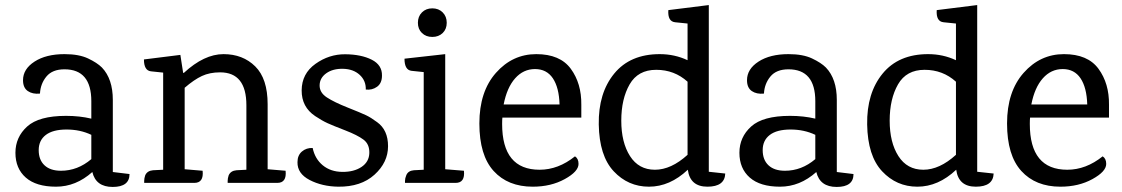

<svg xmlns="http://www.w3.org/2000/svg" viewBox="-20 -723 4435 759"><path d="M492 -35Q492 16 425.5 16Q359 16 345 -43Q280 15 201.5 15Q123 15 82 -21Q41 -57 41 -119Q41 -181 87.5 -223Q134 -265 241 -265Q295 -265 341 -254V-323Q341 -449 235 -449Q187 -449 163.5 -420.5Q140 -392 138 -353Q109 -350 90 -363Q71 -376 71 -406Q71 -450 116.5 -479.5Q162 -509 235 -509Q292 -509 328 -492Q364 -475 383 -456Q426 -411 426 -328V-43ZM341 -190Q297 -211 243 -211Q189 -211 161 -189.5Q133 -168 133 -129.5Q133 -91 156 -69.5Q179 -48 221 -48Q287 -48 341 -94Z M1076 0H880V-8Q880 -18 884 -30Q892 -48 915 -50L954 -52V-307Q954 -437 850 -437Q809 -437 778 -422.5Q747 -408 710 -376V-54L781 -48Q786 0 748 0H550V-8Q550 -18 554 -30Q562 -48 585 -50L625 -52V-436L577 -441Q549 -444 549 -488L693 -506L704 -435H707Q787 -509 863.5 -509Q940 -509 989 -460.5Q1038 -412 1038 -311V-54L1109 -48Q1114 0 1076 0Z M1317 15Q1253 14 1204 -11.5Q1155 -37 1156 -82Q1156 -109 1173.5 -124Q1191 -139 1216 -138Q1225 -95 1256 -69.5Q1287 -44 1333 -43.5Q1379 -43 1409 -63Q1439 -83 1440 -118Q1441 -153 1417 -171Q1393 -189 1345 -207.5Q1297 -226 1275 -236Q1253 -246 1226 -264Q1172 -300 1172.5 -366Q1173 -432 1227 -470.5Q1281 -509 1344.5 -508.5Q1408 -508 1449.5 -487Q1491 -466 1490 -424Q1490 -394 1470.5 -380Q1451 -366 1426 -369Q1427 -404 1402 -427Q1377 -450 1336.5 -451Q1296 -452 1270 -433.5Q1244 -415 1243.5 -386Q1243 -357 1272 -338Q1301 -319 1354 -298Q1407 -277 1427 -267.5Q1447 -258 1471 -240Q1514 -209 1514 -145Q1514 -81 1460.5 -32.5Q1407 16 1317 15Z M1781 0H1581V-8Q1581 -18 1586 -30Q1593 -48 1616 -50L1655 -52V-438L1607 -443Q1579 -446 1579 -491L1740 -509V-54L1814 -48Q1819 0 1781 0ZM1730 -592.5Q1714 -577 1689 -577Q1664 -577 1648 -592.5Q1632 -608 1632 -633Q1632 -658 1648 -674Q1664 -690 1689 -690Q1714 -690 1730 -674Q1746 -658 1746 -633Q1746 -608 1730 -592.5Z M2278 -258H1966Q1965 -250 1965 -233Q1965 -52 2113 -52Q2187 -52 2253 -105Q2267 -96 2267 -75Q2267 -45 2212.5 -15Q2158 15 2086 15Q1988 15 1931.5 -47Q1875 -109 1875 -235Q1875 -361 1940.5 -435Q2006 -509 2100 -509Q2194 -509 2236.5 -451Q2279 -393 2278 -309ZM1971 -310H2192Q2190 -377 2165.5 -413.5Q2141 -450 2095 -450Q2049 -450 2016.5 -413.5Q1984 -377 1971 -310Z M2847 -37Q2845 15 2776.5 15Q2708 15 2699 -52Q2628 15 2545.5 15Q2463 15 2406 -46Q2349 -107 2347 -231Q2345 -355 2408 -432Q2471 -509 2588 -509Q2647 -509 2698 -485V-630L2649 -635Q2619 -638 2622 -683L2782 -703V-44ZM2698 -111V-400Q2646 -447 2574 -447Q2502 -447 2469 -389.5Q2436 -332 2436 -246Q2436 -160 2470.5 -106Q2505 -52 2569 -52Q2633 -52 2698 -111Z M3354 -35Q3354 16 3287.5 16Q3221 16 3207 -43Q3142 15 3063.5 15Q2985 15 2944 -21Q2903 -57 2903 -119Q2903 -181 2949.5 -223Q2996 -265 3103 -265Q3157 -265 3203 -254V-323Q3203 -449 3097 -449Q3049 -449 3025.5 -420.5Q3002 -392 3000 -353Q2971 -350 2952 -363Q2933 -376 2933 -406Q2933 -450 2978.5 -479.5Q3024 -509 3097 -509Q3154 -509 3190 -492Q3226 -475 3245 -456Q3288 -411 3288 -328V-43ZM3203 -190Q3159 -211 3105 -211Q3051 -211 3023 -189.5Q2995 -168 2995 -129.5Q2995 -91 3018 -69.5Q3041 -48 3083 -48Q3149 -48 3203 -94Z M3908 -37Q3906 15 3837.5 15Q3769 15 3760 -52Q3689 15 3606.5 15Q3524 15 3467 -46Q3410 -107 3408 -231Q3406 -355 3469 -432Q3532 -509 3649 -509Q3708 -509 3759 -485V-630L3710 -635Q3680 -638 3683 -683L3843 -703V-44ZM3759 -111V-400Q3707 -447 3635 -447Q3563 -447 3530 -389.5Q3497 -332 3497 -246Q3497 -160 3531.5 -106Q3566 -52 3630 -52Q3694 -52 3759 -111Z M4364 -258H4052Q4051 -250 4051 -233Q4051 -52 4199 -52Q4273 -52 4339 -105Q4353 -96 4353 -75Q4353 -45 4298.5 -15Q4244 15 4172 15Q4074 15 4017.5 -47Q3961 -109 3961 -235Q3961 -361 4026.5 -435Q4092 -509 4186 -509Q4280 -509 4322.5 -451Q4365 -393 4364 -309ZM4057 -310H4278Q4276 -377 4251.5 -413.5Q4227 -450 4181 -450Q4135 -450 4102.5 -413.5Q4070 -377 4057 -310Z"/></svg>

Font: Karma Medium
Style: Regular
Weight: 500
Designer: Joana Correia
Foundry: Indian Type Foundry
Version: Version 1.202;PS 1.0;hotconv 1.0.78;makeotf.lib2.5.61930; tt